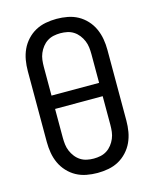

<svg xmlns="http://www.w3.org/2000/svg" viewBox="-113 -819 726 904"><g transform="rotate(-15 250.0 -367.5)"><path d="M250 8Q223 8 196.5 3Q170 -2 147 -14.5Q124 -27 105.5 -47Q87 -67 76 -91Q65 -115 60.5 -141.5Q56 -168 56 -195V-540Q56 -567 60.5 -593.5Q65 -620 76 -644Q87 -668 105.5 -688Q124 -708 147 -720.5Q170 -733 196.5 -738Q223 -743 250 -743Q277 -743 303.5 -738Q330 -733 353 -720.5Q376 -708 394.5 -688Q413 -668 424 -643.5Q435 -619 439.5 -593Q444 -567 444 -540V-195Q444 -168 439.5 -141.5Q435 -115 424 -91Q413 -67 394.5 -47Q376 -27 353 -14.5Q330 -2 303.5 3Q277 8 250 8ZM366 -400V-540Q366 -557 364 -573.5Q362 -590 355.5 -605.5Q349 -621 338.5 -634.5Q328 -648 314 -657Q300 -666 283.5 -669.5Q267 -673 250 -673Q233 -673 216.5 -669.5Q200 -666 186 -657Q172 -648 161.5 -634.5Q151 -621 144.5 -605.5Q138 -590 136 -573.5Q134 -557 134 -540V-400ZM250 -62Q267 -62 283.5 -65.5Q300 -69 314 -78Q328 -87 338.5 -100.5Q349 -114 355.5 -129.5Q362 -145 364 -161.5Q366 -178 366 -195V-335H134V-195Q134 -178 136 -161.5Q138 -145 144.5 -129.5Q151 -114 161.5 -100.5Q172 -87 186 -78Q200 -69 216.5 -65.5Q233 -62 250 -62Z"/></g></svg>

Font: Iosevka Term
Style: Regular
Weight: 400
Monospace: yes
Designer: Belleve Invis
Foundry: Belleve Invis
Version: Version 30.0.1